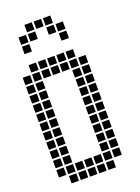

<svg xmlns="http://www.w3.org/2000/svg" viewBox="-157 -914 714 977"><g transform="rotate(-20 200.0 -425.0)"><path d="M5 -595V-555H45V-595ZM5 -545V-505H45V-545ZM5 -495V-455H45V-495ZM5 -445V-405H45V-445ZM5 -395V-355H45V-395ZM5 -345V-305H45V-345ZM5 -295V-255H45V-295ZM5 -245V-205H45V-245ZM5 -195V-155H45V-195ZM5 -145V-105H45V-145ZM5 -95V-55H45V-95ZM55 -45V-5H95V-45ZM55 -95V-55H95V-95ZM55 -145V-105H95V-145ZM55 -195V-155H95V-195ZM55 -245V-205H95V-245ZM55 -295V-255H95V-295ZM55 -345V-305H95V-345ZM55 -395V-355H95V-395ZM55 -445V-405H95V-445ZM55 -495V-455H95V-495ZM55 -545V-505H95V-545ZM55 -595V-555H95V-595ZM55 -645V-605H95V-645ZM105 -595V-555H145V-595ZM155 -595V-555H195V-595ZM205 -595V-555H245V-595ZM205 -645V-605H245V-645ZM155 -645V-605H195V-645ZM105 -645V-605H145V-645ZM255 -645V-605H295V-645ZM255 -595V-555H295V-595ZM255 -545V-505H295V-545ZM255 -495V-455H295V-495ZM255 -445V-405H295V-445ZM255 -395V-355H295V-395ZM255 -345V-305H295V-345ZM255 -295V-255H295V-295ZM255 -245V-205H295V-245ZM255 -195V-155H295V-195ZM255 -145V-105H295V-145ZM255 -95V-55H295V-95ZM255 -45V-5H295V-45ZM305 -95V-55H345V-95ZM305 -145V-105H345V-145ZM305 -195V-155H345V-195ZM305 -245V-205H345V-245ZM305 -295V-255H345V-295ZM305 -345V-305H345V-345ZM305 -395V-355H345V-395ZM305 -445V-405H345V-445ZM305 -495V-455H345V-495ZM305 -545V-505H345V-545ZM305 -595V-555H345V-595ZM105 -95V-55H145V-95ZM155 -95V-55H195V-95ZM205 -95V-55H245V-95ZM205 -45V-5H245V-45ZM155 -45V-5H195V-45ZM105 -45V-5H145V-45ZM55 -795V-755H95V-795ZM105 -795V-755H145V-795ZM205 -795V-755H245V-795ZM255 -795V-755H295V-795ZM55 -745V-705H95V-745ZM255 -745V-705H295V-745ZM105 -845V-805H145V-845ZM205 -845V-805H245V-845ZM155 -845V-805H195V-845Z"/></g></svg>

Font: Nose Transport 13 Square
Style: Regular
Weight: 400
Designer: Nico Rohrbach
Foundry: Nose
Version: Version 1.400;Glyphs 3.2.3 (3260)